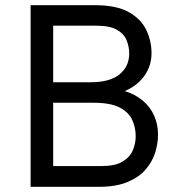

<svg xmlns="http://www.w3.org/2000/svg" viewBox="-20 -720 696 740"><path d="M98 0V-700H346Q429 -700 476.5 -673.2Q524 -646.5 544 -604Q564 -561.5 564 -515Q564 -467 537 -428.5Q510 -390 461 -369Q501.5 -356.5 530.2 -332.2Q559 -308 574 -274.5Q589 -241 589 -201Q589 -165.5 577.5 -130Q566 -94.5 539.8 -65Q513.5 -35.5 469.8 -17.8Q426 0 362 0ZM185 -80H372Q423.5 -80 452 -97Q480.5 -114 491.8 -140.5Q503 -167 503 -195Q503 -228.5 489.5 -258Q476 -287.5 440.8 -305.8Q405.5 -324 340 -324H185ZM185 -403H329Q403.5 -403 440.8 -433.5Q478 -464 478 -514Q478 -539.5 468.2 -564.2Q458.5 -589 431 -605Q403.5 -621 351 -621H185Z"/></svg>

Font: Overpass
Style: Regular
Weight: 400
Designer: Delve Withrington, Dave Bailey, Thomas Jockin
Foundry: Delve Fonts LLC
Version: Version 4.000